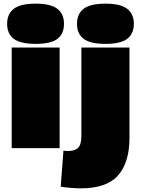

<svg xmlns="http://www.w3.org/2000/svg" viewBox="-20 -810 771 1050"><path d="M175 -570Q92 -570 55.5 -597.5Q19 -625 19 -680Q19 -734 55.5 -762Q92 -790 175 -790Q257 -790 293.5 -762Q330 -734 330 -680Q330 -625 294 -597.5Q258 -570 175 -570ZM44 0V-550H306V0ZM557 -570Q474 -570 437.5 -597.5Q401 -625 401 -680Q401 -734 437.5 -762Q474 -790 557 -790Q639 -790 675.5 -762Q712 -734 712 -680Q712 -625 675.5 -597.5Q639 -570 557 -570ZM688 -550V-56Q688 79 625.5 149.5Q563 220 422 220Q400 220 368 217.5Q336 215 312 211L327 14Q340 16 349 16Q389 16 407 -1.5Q425 -19 425 -66V-550Z"/></svg>

Font: Georama Extended Black
Style: Regular
Weight: 900
Width: 7
Designer: Jean-Baptiste Levee
Foundry: Production Type
Version: Version 1.000